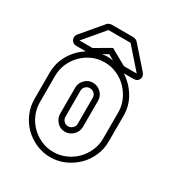

<svg xmlns="http://www.w3.org/2000/svg" viewBox="-171 -821 882 947"><g transform="rotate(30 270.5 -348.0)"><path d="M315 -707Q320 -707 327.5 -703.5Q335 -700 338 -696L440 -580Q454 -564 446.5 -546.5Q439 -529 417 -529H361Q407 -500 436 -452.5Q465 -405 465 -348V-200Q465 -157 448 -118.5Q431 -80 402 -51.5Q373 -23 334.5 -6Q296 11 253 11Q210 11 171.5 -6Q133 -23 104.5 -51.5Q76 -80 59.5 -118.5Q43 -157 43 -200V-348Q43 -405 71 -452.5Q99 -500 145 -529H91Q70 -529 62 -546.5Q54 -564 67 -580L165 -696Q167 -700 175.5 -703.5Q184 -707 189 -707ZM253 -529Q216 -529 183.5 -514.5Q151 -500 126.5 -475Q102 -450 88 -417.5Q74 -385 74 -348V-200Q74 -163 88 -130Q102 -97 126.5 -72.5Q151 -48 183.5 -33.5Q216 -19 253 -19Q290 -19 323 -33.5Q356 -48 380.5 -72.5Q405 -97 419.5 -130Q434 -163 434 -200V-348Q434 -385 419.5 -417.5Q405 -450 380.5 -475Q356 -500 323 -514.5Q290 -529 253 -529ZM319 -200Q319 -173 299.5 -153.5Q280 -134 253 -134Q226 -134 207.5 -154Q189 -174 189 -200V-348Q189 -374 208 -393.5Q227 -413 253 -413Q280 -413 299.5 -394Q319 -375 319 -348ZM189 -676 91 -560H165L253 -611L344 -560H417L315 -676ZM289 -348Q289 -363 278.5 -372.5Q268 -382 253 -382Q239 -382 229 -372Q219 -362 219 -348V-200Q219 -186 229 -175.5Q239 -165 253 -165Q268 -165 278.5 -175.5Q289 -186 289 -200ZM253 -560Q268 -560 283 -557L252 -575L221 -557Q236 -560 253 -560Z"/></g></svg>

Font: Lichte PostBus
Style: Regular
Weight: 400
Designer: Peter Wiegel
Version: Version 1.001